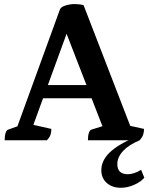

<svg xmlns="http://www.w3.org/2000/svg" viewBox="-20 -675 716 924"><path d="M2.5 0Q2.5 -21.9 7 -35.1Q11.5 -48.4 18.5 -50.9L88.8 -76.1L53.5 -38.8L267.8 -627.9Q271.7 -638.6 284.8 -644.6Q298 -650.6 312.8 -653Q327.6 -655.5 337.7 -655.5Q349.1 -655.5 360.1 -654.3Q371.1 -653.1 382.2 -650.2L617 -42.7L578.2 -75.8L673.1 -54.6Q673.1 -38.9 668.8 -26.6Q664.6 -14.3 652.3 0H403.1Q403.1 -21.9 407.6 -35.1Q412.1 -48.4 419.1 -50.9L489.8 -72.9L482.1 -43.9L281.2 -562.1L318.9 -563.2L128.5 -41.1L121.4 -78.5L227.1 -54.6Q227.1 -38.9 223.1 -26.6Q219.2 -14.3 205.7 0ZM164.5 -202 178.2 -265.7H426.7L442.5 -202ZM561.9 228.7Q519.7 228.7 493.6 205.3Q467.6 182 467.6 144.2Q467.6 97.7 507.9 58.8Q548.3 19.8 630.4 -14.2L652.3 0Q600.1 21.8 572.3 51.6Q544.6 81.4 544.6 114.7Q544.6 163.4 595.2 163.4Q624.1 163.4 659.2 142.3L674.6 180.5Q656.3 201.2 624.6 214.9Q592.9 228.7 561.9 228.7Z"/></svg>

Font: Pitagon Serif
Style: Regular
Weight: 400
Designer: Travis Tran
Foundry: Pitagon
Version: Version 1.000;gftools[0.9.26]